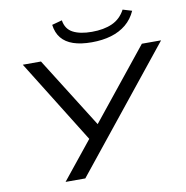

<svg xmlns="http://www.w3.org/2000/svg" viewBox="-96 -1009 1070 1102"><g transform="rotate(-10 439.0 -458.5)"><path d="M197 0 383 -231 388 -197 72 -705H178L444 -282H426L766 -705H878L312 0ZM485 -763Q422 -763 378 -778Q334 -793 309 -823.5Q284 -854 278 -901L337 -917Q345 -865 386.5 -843.5Q428 -822 496 -822Q566 -822 615 -844Q664 -866 691 -917L744 -901Q723 -854 686 -823.5Q649 -793 598.5 -778Q548 -763 485 -763Z"/></g></svg>

Font: Nunito Sans 10pt Expanded
Style: Italic
Weight: 400
Width: 7
Italic angle: -9°
Designer: Vernon Adams
Foundry: Vernon Adams
Version: Version 3.101;gftools[0.9.27]